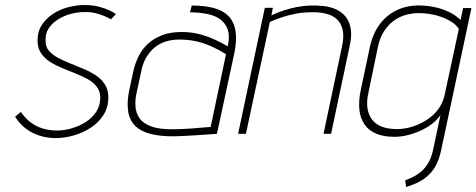

<svg xmlns="http://www.w3.org/2000/svg" viewBox="-20 -531 1891 762"><path d="M420 -454 440 -475Q433 -481 415 -489.5Q397 -498 372 -504.5Q347 -511 316 -511Q284 -511 251 -502.5Q218 -494 190.5 -476Q163 -458 146 -432Q129 -406 129 -371Q129 -341 142.5 -320.5Q156 -300 178 -286Q200 -272 226.5 -261Q253 -250 279.5 -239.5Q306 -229 328 -217Q350 -205 363.5 -187.5Q377 -170 378 -145Q378 -112 362 -87.5Q346 -63 320 -46.5Q294 -30 264 -21.5Q234 -13 205 -13Q175 -13 148 -21.5Q121 -30 100 -46.5Q79 -63 63 -87L40 -68Q65 -27 107.5 -5Q150 17 201 17Q236 17 272.5 6.5Q309 -4 340 -24Q371 -44 390.5 -74.5Q410 -105 410 -144Q410 -174 396.5 -195.5Q383 -217 361 -231.5Q339 -246 312 -257.5Q285 -269 258.5 -279.5Q232 -290 209.5 -302Q187 -314 173.5 -330.5Q160 -347 161 -372Q160 -400 174.5 -420.5Q189 -441 212 -455Q235 -469 261.5 -476Q288 -483 313 -483Q339 -484 360.5 -478.5Q382 -473 397.5 -466Q413 -459 420 -454Z M884 -347Q859 -362 830 -375Q801 -388 769 -396Q737 -404 701 -404Q657 -404 624 -391.5Q591 -379 568 -358Q545 -337 531 -309.5Q517 -282 510 -252L492 -169Q483 -121 489 -86.5Q495 -52 517.5 -30.5Q540 -9 577.5 0.5Q615 10 667 10Q679 10 700.5 9Q722 8 746.5 6.5Q771 5 793 3.5Q815 2 828.5 1Q842 0 841 0L910 -320Q921 -373 914.5 -409.5Q908 -446 886 -468Q864 -490 827.5 -499.5Q791 -509 741 -509L734 -482Q767 -482 798 -476.5Q829 -471 851 -456.5Q873 -442 883 -415.5Q893 -389 884 -347ZM877 -316 816 -27Q817 -27 807 -26.5Q797 -26 781 -24.5Q765 -23 745 -21.5Q725 -20 706 -19Q687 -18 671 -18Q614 -17 581 -29Q548 -41 533.5 -62Q519 -83 517.5 -110Q516 -137 523 -167L541 -250Q547 -280 560.5 -303Q574 -326 593 -342Q612 -358 637 -366Q662 -374 692 -374Q728 -374 759 -367Q790 -360 819 -347Q848 -334 877 -316Z M1337 -345 1264 0H1294L1367 -345Q1377 -387 1372 -416.5Q1367 -446 1352 -464.5Q1337 -483 1314.5 -493.5Q1292 -504 1264.5 -507Q1237 -510 1209 -509Q1184 -508 1158 -503Q1132 -498 1106 -489.5Q1080 -481 1057 -470L1063 -500H1031L925 0H956L1051 -444Q1073 -454 1099 -462.5Q1125 -471 1153 -476.5Q1181 -482 1208 -482Q1243 -484 1271 -477.5Q1299 -471 1316.5 -455Q1334 -439 1340 -412Q1346 -385 1337 -345Z M1731 64 1851 -499H1818L1808 -452Q1788 -471 1762 -483.5Q1736 -496 1708.5 -502Q1681 -508 1657 -509Q1603 -512 1560 -493Q1517 -474 1488.5 -436.5Q1460 -399 1448 -345L1412 -175Q1393 -84 1427.5 -36Q1462 12 1546 12Q1569 12 1595 6Q1621 0 1647 -11.5Q1673 -23 1694 -39Q1715 -55 1728 -74L1699 63Q1692 95 1679.5 116Q1667 137 1651.5 150Q1636 163 1619.5 171Q1603 179 1588 185L1592 211Q1633 199 1661 180Q1689 161 1706 132.5Q1723 104 1731 64ZM1801 -416 1745 -156Q1738 -121 1717.5 -95Q1697 -69 1668 -51.5Q1639 -34 1606.5 -25.5Q1574 -17 1543 -19Q1502 -21 1476.5 -38Q1451 -55 1441.5 -87.5Q1432 -120 1443 -167L1480 -346Q1488 -383 1505 -408.5Q1522 -434 1544.5 -450Q1567 -466 1592.5 -472.5Q1618 -479 1644 -479Q1663 -479 1686 -475.5Q1709 -472 1731.5 -464Q1754 -456 1772.5 -444Q1791 -432 1801 -416Z"/></svg>

Font: Advent Pro ExtraLight
Style: Italic
Weight: 250
Italic angle: -12°
Version: Version 3.000